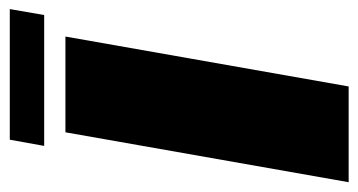

<svg xmlns="http://www.w3.org/2000/svg" viewBox="-208 -556 750 402"><g transform="rotate(-90 167.0 -355.0)"><path d="M62.5 -637.5H336.5L349 -709.5H75.5ZM-13.5 0H187L291.5 -593H91Z"/></g></svg>

Font: Anybody UltraCondensed Thin ExtraBold
Style: Italic
Weight: 800
Italic angle: -10°
Version: Version 1.111